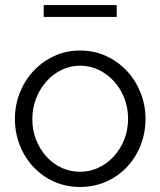

<svg xmlns="http://www.w3.org/2000/svg" viewBox="-20 -730 635 760"><path d="M153 -663V-710H442V-663ZM297 10Q240 10 193 -11.5Q146 -33 111.5 -70Q77 -107 58 -156Q39 -205 39 -259Q39 -314 58.5 -363Q78 -412 112.5 -449Q147 -486 194 -508Q241 -530 297 -530Q353 -530 400.5 -508Q448 -486 482.5 -449Q517 -412 536.5 -363Q556 -314 556 -259Q556 -205 537 -156Q518 -107 483.5 -70Q449 -33 401.5 -11.5Q354 10 297 10ZM108 -258Q108 -214 123 -176.5Q138 -139 163.5 -110.5Q189 -82 223.5 -66Q258 -50 297 -50Q336 -50 370.5 -66.5Q405 -83 431 -111.5Q457 -140 472 -178Q487 -216 487 -260Q487 -303 472 -341.5Q457 -380 431 -408.5Q405 -437 370.5 -453.5Q336 -470 297 -470Q258 -470 224 -453.5Q190 -437 164 -408Q138 -379 123 -340.5Q108 -302 108 -258Z"/></svg>

Font: Boldmen
Style: Regular
Weight: 400
Designer: Matt McInerney, Pablo Impallari, Rodrigo Fuenzalida
Foundry: LIVING CONCEPT
Version: Version 1.000